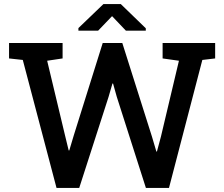

<svg xmlns="http://www.w3.org/2000/svg" viewBox="-20 -922 1100 942"><path d="M257.3 0 91.8 -627.9 24.4 -635.3V-710.9H287.1V-635.3L211.4 -624L298.8 -258.8L316.9 -184.1L319.8 -183.6L342.3 -258.8L483.9 -710.9H580.1L725.6 -251.5L747.1 -178.7H750L769.5 -251.5L857.9 -624L777.8 -635.3V-710.9H1035.6V-635.3L972.7 -627.9L809.1 0H695.8L552.7 -447.8L534.7 -512.2H531.7L512.7 -446.8L368.7 0ZM364.7 -771.5V-784.2L487.3 -901.9H572.8L695.3 -783.2V-771.5H597.7L529.8 -842.8L461.4 -771.5Z"/></svg>

Font: Roboto Slab Medium
Style: Regular
Weight: 500
Designer: Google
Version: Version 2.001; ttfautohint (v1.8.3)